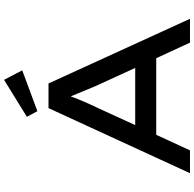

<svg xmlns="http://www.w3.org/2000/svg" viewBox="-25 -935 960 950"><g transform="rotate(-90 455.0 -460.0)"><path d="M582 -830 535 -920 352 -807 380 -755ZM186 0 263 -167H642L719 0H837L517 -700H395L73 0ZM398 -461C416 -498 436 -543 452 -587C453 -588 453 -589 453 -590C454 -589 454 -589 454 -588C472 -545 491 -497 505 -465L594 -271H311Z"/></g></svg>

Font: Lexend Peta
Style: Regular
Weight: 400
Designer: Bonnie Shaver-Troup, Thomas Jockin
Foundry: Lexend
Version: Version 1.007